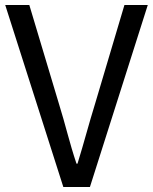

<svg xmlns="http://www.w3.org/2000/svg" viewBox="-20 -753 615 773"><path d="M235 0H342L575 -733H481L363 -336C336 -249 319 -181 292 -94H288C259 -180 244 -250 217 -336L98 -733H1Z"/></svg>

Font: Spoqa Han Sans Neo Regular
Style: Regular
Weight: 400
Designer: [Spoqa Han Sans Neo] Dong-huui Kim  Younghwa Kang  Yujin Lee  [Noto Sans] Ryoko NISHIZUKA  (kana & ideographs); Paul D. 
Foundry: Spoqa (http://www.spoqa-han-sans.com)
Version: Version 1.000